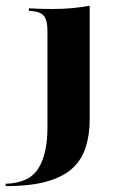

<svg xmlns="http://www.w3.org/2000/svg" viewBox="-76 -447 412 660"><path d="M87.1 -209.7V-341.9Q87.1 -376.6 75.4 -391.5Q63.7 -406.5 34.7 -408.9L23.4 -409.7V-418.5Q48.4 -416.9 65.3 -416.5Q82.3 -416.1 104.8 -416.1Q141.9 -416.1 171.8 -419Q201.6 -421.8 232.3 -427.4V-418.5V-209.7ZM-56.5 192.7V184.7Q24.2 182.3 55.6 132.3Q87.1 82.3 87.1 -8.1V-209.7H232.3V-36.3Q232.3 16.9 218.5 59.7Q204.8 102.4 172.6 131.9Q140.3 161.3 84.7 177Q29 192.7 -56.5 192.7Z"/></svg>

Font: Playfair 144pt SemiExpanded Black
Style: Regular
Weight: 900
Width: 6
Designer: Claus Eggers Sørensen
Foundry: Claus Eggers Sørensen
Version: Version 2.203